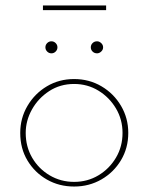

<svg xmlns="http://www.w3.org/2000/svg" viewBox="-20 -676 543 702"><path d="M54 -190Q54 -244 80.5 -289Q107 -334 151.5 -360.5Q196 -387 251 -387Q306 -387 351 -360.5Q396 -334 422.5 -289Q449 -244 449 -190Q449 -135 422.5 -90.5Q396 -46 351 -20Q306 6 251 6Q196 6 151.5 -19.5Q107 -45 80.5 -89Q54 -133 54 -190ZM74 -190Q74 -140 97.5 -99.5Q121 -59 161.5 -35Q202 -11 251 -11Q300 -11 340 -35Q380 -59 404 -99.5Q428 -140 428 -190Q428 -239 404 -279.5Q380 -320 340 -344.5Q300 -369 251 -369Q200 -369 160 -343Q120 -317 97 -276Q74 -235 74 -190ZM146 -503Q146 -512 152.5 -518.5Q159 -525 168 -525Q177 -525 183.5 -518.5Q190 -512 190 -503Q190 -494 183.5 -487.5Q177 -481 168 -481Q159 -481 152.5 -487.5Q146 -494 146 -503ZM312 -503Q312 -512 318.5 -518.5Q325 -525 335 -525Q343 -525 350 -518.5Q357 -512 357 -503Q357 -494 350 -487.5Q343 -481 335 -481Q325 -481 318.5 -487.5Q312 -494 312 -503ZM137 -656H368V-639H137Z"/></svg>

Font: Synthetic Thin
Style: Regular
Weight: 100
Designer: Santiago Orozco
Foundry: Typemade
Version: Version 2.000; ttfautohint (v1.8.4.7-5d5b)